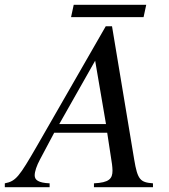

<svg xmlns="http://www.w3.org/2000/svg" viewBox="-71 -777 702 797"><path d="M536 -757H235L224 -706H525ZM564 0V-16C511 -20 500 -31 486 -115L394 -668H368L83 -172C8 -42 -5 -25 -51 -16V0H135V-16C88 -18 73 -30 73 -49C73 -65 81 -89 95 -115L154 -226H374L394 -95C395 -86 396 -77 396 -69C396 -35 382 -19 319 -16V0ZM369 -262H175L324 -525Z"/></svg>

Font: STIXGeneral
Style: Italic
Weight: 400
Italic angle: -16.33°
Designer: MicroPress Inc., with final additions and corrections provided by Coen Hoffman, Elsevier (retired)
Version: Version 1.1.0